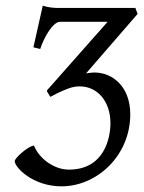

<svg xmlns="http://www.w3.org/2000/svg" viewBox="-20 -643 508 678"><path d="M440 -239C440 -338 377 -387 313 -387C304 -387 301 -386 284 -384L466 -594L458 -615H183C173 -615 151 -616 131 -623L98 -476L122 -470C134 -508 166 -566 192 -566H360L146 -324V-320C151 -313 155 -304 158 -301L183 -314C213 -328 235 -338 261 -338C326 -338 370 -283 370 -208C370 -155 348 -44 223 -44C173 -44 119 -81 100 -129C79 -127 32 -85 32 -74C32 -52 96 15 197 15C324 15 440 -95 440 -239Z"/></svg>

Font: Temporarium
Style: Italic
Weight: 400
Italic angle: -7°
Version: Version 1.1